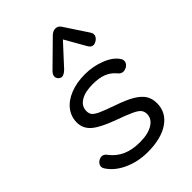

<svg xmlns="http://www.w3.org/2000/svg" viewBox="-227 -872 981 981"><g transform="rotate(-45 263.0 -381.5)"><path d="M31 -91Q26 -99 26 -107Q26 -117 32.5 -126Q39 -135 49 -139Q57 -143 66 -143Q82 -143 94 -125Q121 -90 160.5 -72.5Q200 -55 255 -55Q314 -55 348.5 -76Q383 -97 383 -132Q383 -150 373 -162.5Q363 -175 335 -188Q307 -201 249 -222Q166 -252 132 -281.5Q98 -311 98 -354Q98 -397 123.5 -430Q149 -463 195.5 -481.5Q242 -500 302 -500Q361 -500 414.5 -478.5Q468 -457 489 -421Q493 -414 493 -406Q493 -397 487.5 -389Q482 -381 473 -376Q461 -370 451 -370Q435 -370 423 -385Q401 -412 370 -424Q339 -436 294 -436Q238 -436 206 -416Q174 -396 174 -361Q174 -343 183 -332Q192 -321 217 -309.5Q242 -298 296 -279Q358 -258 392.5 -237.5Q427 -217 442.5 -193Q458 -169 458 -135Q458 -68 401.5 -29.5Q345 9 248 9Q178 9 119 -18Q60 -45 31 -91ZM183 -601Q183 -615 197 -629L325 -755Q342 -772 360 -772Q379 -772 390 -755L473 -629Q479 -620 479 -611Q479 -594 460 -581Q449 -574 439 -574Q422 -574 412 -593L348 -705L245 -593Q225 -573 210 -573Q202 -573 193 -580Q183 -590 183 -601Z"/></g></svg>

Font: Kodchasan
Style: Italic
Weight: 400
Italic angle: -10°
Version: Version 1.000; ttfautohint (v1.6)